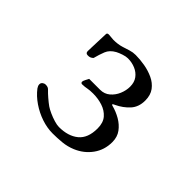

<svg xmlns="http://www.w3.org/2000/svg" viewBox="-159 -1042 1319 1319"><g transform="rotate(45 500.0 -382.5)"><path d="M804 -238Q804 -162 762 -104Q720 -46 651 -17Q608 1 562 5.5Q516 10 471 10Q418 10 363 -8.5Q308 -27 259.5 -60Q211 -93 179 -135Q175 -141 171.5 -148.5Q168 -156 168 -164Q168 -178 178.5 -186Q189 -194 200 -194Q215 -194 223.5 -190Q232 -186 239 -178Q253 -163 278 -141.5Q303 -120 324 -105Q340 -94 367.5 -81.5Q395 -69 423.5 -60.5Q452 -52 471 -52Q560 -52 613 -95.5Q666 -139 666 -233Q666 -289 638 -321Q610 -353 566.5 -367Q523 -381 475 -381Q459 -381 445.5 -380Q432 -379 423 -377Q410 -375 401 -373.5Q392 -372 375 -372Q370 -372 366.5 -376Q363 -380 363 -384Q363 -393 371.5 -409Q380 -425 384 -433H490Q531 -433 560.5 -458Q590 -483 605.5 -520Q621 -557 621 -594Q621 -636 600.5 -664Q580 -692 546 -706.5Q512 -721 473 -721Q454 -721 428.5 -712.5Q403 -704 386 -695Q344 -672 329.5 -635.5Q315 -599 304 -556Q296 -548 286 -543.5Q276 -539 261 -540Q242 -541 242 -561Q242 -567 243 -593Q244 -619 245 -650Q246 -681 247 -705Q248 -729 248 -732Q248 -744 265 -744Q275 -744 288.5 -742Q302 -740 312 -740Q332 -740 352 -742.5Q372 -745 391 -751Q417 -759 442 -767Q467 -775 494 -775Q536 -775 582.5 -767Q629 -759 670 -740Q711 -721 736.5 -687Q762 -653 762 -600Q762 -537 725.5 -497Q689 -457 636 -432Q634 -431 627.5 -428Q621 -425 620 -421Q620 -418 623.5 -417Q627 -416 629 -415Q672 -404 712 -381Q752 -358 778 -323Q804 -288 804 -238Z"/></g></svg>

Font: Kaisei Tokumin ExtraBold
Style: Regular
Weight: 800
Designer: Font-Kai, 金井和夫
Foundry: KAZUO KANAI
Version: Version 5.003